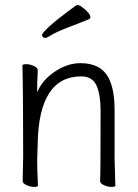

<svg xmlns="http://www.w3.org/2000/svg" viewBox="-20 -728 540 754"><path d="M279 -707Q281 -708 287 -708Q293 -708 304 -699Q335 -676 335 -659Q335 -656 330 -653Q325 -650 244 -619Q200 -602 182 -590.5Q164 -579 158 -579Q152 -579 148.5 -583Q145 -587 145 -590Q145 -598 174.5 -625Q204 -652 279 -707ZM375 -293Q375 -354 360 -390Q344 -428 299 -428Q132 -428 128 -162L126 -97Q126 -59 129 1Q129 6 114 6Q99 6 84 -1Q69 -8 69 -17L71 -115Q71 -364 68 -471Q68 -476 83 -476Q98 -476 113 -469Q128 -462 128 -453V-439Q126 -411 126 -386V-366L135 -384Q158 -424 203.5 -452Q249 -480 296 -480Q378 -480 408 -419Q430 -374 430 -297V-105L433 1Q433 6 418 6Q403 6 388 -1Q373 -8 373 -17Q375 -36 375 -293Z"/></svg>

Font: Moon Stars Kai HW Light
Style: Regular
Weight: 300
Designer: GuiWonder
Version: Version 1.101